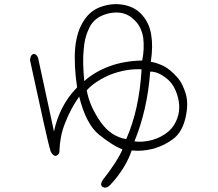

<svg xmlns="http://www.w3.org/2000/svg" viewBox="-20 -820 1040 914"><path d="M357 -360Q318 -306 291 -237Q277 -203 270.5 -169.5Q264 -136 263 -104Q265 -88 251 -80Q237 -72 222 -97Q212 -127 188 -236Q164 -345 123 -533Q124 -558 139 -563Q152 -565 161 -546L237 -194Q263 -318 347 -404Q331 -513 338 -593Q346 -673 380 -723Q412 -773 468 -790Q522 -807 573 -796Q626 -785 658 -747Q675 -728 685.5 -704Q696 -680 700 -653Q709 -600 698 -526Q727 -521 758 -506Q774 -498 790 -485Q806 -472 821 -455Q837 -438 847.5 -416.5Q858 -395 865 -371Q878 -324 863 -259Q856 -228 842.5 -203.5Q829 -179 809 -162Q766 -128 710 -112Q682 -105 656 -103Q630 -101 607 -104Q578 -19 507 58Q488 79 471 71Q453 62 469 37Q506 -10 529.5 -47Q553 -84 563 -109Q537 -119 509 -137Q481 -155 450 -180Q389 -231 357 -360ZM657 -532Q668 -585 662 -639Q658 -666 646.5 -689Q635 -712 613 -731Q571 -769 506 -758Q442 -746 413 -702Q400 -680 391 -652.5Q382 -625 379 -590Q375 -556 376 -517Q377 -478 381 -434Q432 -479 500 -504Q534 -517 573.5 -524Q613 -531 657 -532ZM393 -390Q400 -350 417 -312.5Q434 -275 459 -239Q509 -169 581 -158Q643 -298 654 -490Q617 -492 580 -485.5Q543 -479 506 -465Q431 -433 393 -390ZM695 -479Q688 -385 669 -302.5Q650 -220 620 -147Q640 -144 661.5 -146Q683 -148 706 -154Q751 -167 784 -196Q815 -224 828 -270Q840 -316 824 -367Q816 -393 803 -413.5Q790 -434 770 -449Q730 -480 695 -479Z"/></svg>

Font: Yomogi
Style: Regular
Weight: 400
Designer: satsuyako
Foundry: satsuyako
Version: Version 3.100